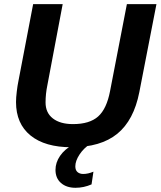

<svg xmlns="http://www.w3.org/2000/svg" viewBox="-20 -708 783 936"><path d="M328.1 9.8Q199.2 9.8 128.7 -47.6Q58.1 -105 58.1 -210.4Q58.1 -231.9 61.8 -262Q65.4 -292 69.3 -310.1L141.6 -688H285.6L210.9 -292.5Q202.1 -250 202.1 -208.5Q202.1 -158.2 237.8 -130.6Q273.4 -103 335.9 -103Q416.5 -103 458.3 -140.1Q500 -177.2 516.6 -264.2L598.6 -688H742.7L659.2 -258.8Q632.3 -121.6 551.8 -55.9Q471.2 9.8 328.1 9.8ZM348.1 207.5Q304.2 207.5 277.3 184.1Q250.5 160.6 250.5 120.1Q250.5 84.5 272.7 52Q294.9 19.5 338.4 -4.9H418.5Q388.7 13.7 367.9 44.9Q347.2 76.2 347.2 103Q347.2 121.6 357.9 130.9Q368.7 140.1 385.7 140.1Q409.2 140.1 435.5 128.9L426.3 190.9Q388.2 207.5 348.1 207.5Z"/></svg>

Font: Arimo
Style: Italic
Weight: 400
Italic angle: -12°
Designer: Steve Matteson
Foundry: Monotype Imaging Inc.
Version: Version 1.33